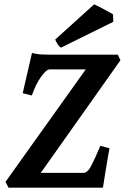

<svg xmlns="http://www.w3.org/2000/svg" viewBox="-20 -868 577 888"><path d="M537.1 -589.4 168.5 -68.4H365.2Q384.8 -68.4 401.9 -101.1Q418.9 -133.8 444.3 -193.8L486.3 -182.1Q482.4 -161.1 476.3 -125.2Q470.2 -89.4 464.6 -54.2Q459 -19 456.1 0H19.5L5.4 -26.9L376.5 -546.9H209Q194.3 -546.9 169.4 -512Q144.5 -477.1 127.4 -426.3L85 -437L127.9 -623Q152.3 -617.2 169.4 -616.2Q186.5 -615.2 213.4 -615.2H524.9ZM502.9 -801.3 503.9 -767.1 261.7 -647.5Q254.9 -651.9 247.1 -663.1Q239.3 -674.3 235.4 -685.1L415.5 -848.1Q422.9 -845.2 441.7 -835.2Q460.4 -825.2 479 -815.2Q497.6 -805.2 502.9 -801.3Z"/></svg>

Font: Gentium Book Plus
Style: Bold Italic
Weight: 700
Italic angle: -8°
Designer: Victor Gaultney, Annie Olsen, Iska Routamaa, Becca Hirsbrunner
Foundry: SIL International
Version: Version 6.101